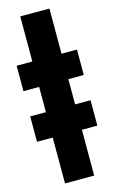

<svg xmlns="http://www.w3.org/2000/svg" viewBox="-147 -912 626 1055"><g transform="rotate(-15 166.5 -384.0)"><path d="M84.5 90.8V-169.9H-4.9V-314.5H84.5V-458H-4.9V-602.5H84.5V-859.4H250.5V-602.5H338.4V-458H250.5V-314.5H338.4V-169.9H250.5V90.8Z"/></g></svg>

Font: webenart
Style: Regular
Weight: 400
Designer: Vernon Adams
Foundry: Vernon Adams
Version: Version 2.116; ttfautohint (v1.8.3)